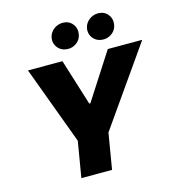

<svg xmlns="http://www.w3.org/2000/svg" viewBox="-134 -1071 1090 1185"><g transform="rotate(-15 411.0 -478.0)"><path d="M92.3 -727.3H312.5L404.8 -431.8H411.9L602.3 -727.3H822.4L473 -228.7L434.7 0H238.6L277 -228.7ZM511.4 -884.9Q514.2 -900.6 522.5 -913.5Q530.9 -926.5 542.8 -935.9Q554.7 -945.3 569.4 -950.6Q584.2 -956 599.4 -956Q639.6 -956 662.3 -928.3Q685.4 -899.9 679 -862.2Q676.8 -846.9 669 -833.8Q661.2 -820.7 649.5 -811.3Q637.8 -801.8 623.4 -796.5Q609 -791.2 593.8 -791.2Q553.3 -791.2 529.1 -818.9Q505 -846.6 511.4 -884.9ZM285.5 -884.9Q288.4 -900.6 296.7 -913.5Q305 -926.5 316.9 -935.9Q328.8 -945.3 343.6 -950.6Q358.3 -956 373.6 -956Q413.7 -956 436.4 -928.3Q459.5 -899.9 453.1 -862.2Q451 -846.9 443.2 -833.8Q435.4 -820.7 423.7 -811.3Q411.9 -801.8 397.5 -796.5Q383.2 -791.2 367.9 -791.2Q327.4 -791.2 303.3 -818.9Q279.1 -846.6 285.5 -884.9Z"/></g></svg>

Font: Inter P Black
Style: Italic
Weight: 900
Italic angle: -9.40001°
Designer: Rasmus Andersson
Foundry: rsms
Version: Version 3.018;git-588b23468